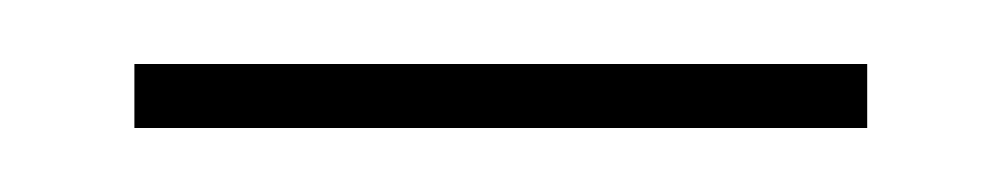

<svg xmlns="http://www.w3.org/2000/svg" viewBox="-20 -303 312 60"><path d="M22 -263H251V-283H22Z"/></svg>

Font: Noto Serif Display Condensed ExtraBold
Style: Regular
Weight: 800
Width: 3
Designer: Monotype Design Team
Foundry: Monotype Imaging Inc.
Version: Version 2.009